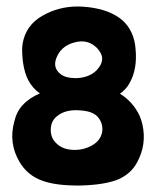

<svg xmlns="http://www.w3.org/2000/svg" viewBox="-20 -560 481 592"><path d="M419 -177Q433 -115 403 -60Q385 -25 345 -7Q303 10 229 12Q153 13 110 -3Q65 -19 40 -61Q6 -119 24 -185Q31 -216 50 -236Q70 -258 103 -272Q81 -287 67 -313Q56 -334 51 -367Q46 -406 50 -427Q60 -482 110 -511Q160 -540 220 -540Q232 -540 252 -538Q320 -530 358 -497Q394 -464 398 -409Q404 -346 379 -303Q370 -286 350 -271Q390 -246 410 -204Q416 -190 419 -177ZM156 -202Q137 -187 136.5 -161Q136 -135 153 -119Q171 -100 203 -98Q235 -96 262.5 -111Q290 -126 295 -153Q299 -178 282 -199Q267 -216 234 -219Q184 -225 156 -202ZM153 -379Q143 -351 166 -332Q182 -319 215 -319Q263 -321 285 -352Q295 -365 295 -380Q295 -394 280 -411Q251 -441 209 -429Q167 -418 153 -379Z"/></svg>

Font: Tovari Sans
Style: Bold
Weight: 700
Designer: Verneri Kontto, Denis Ignatov
Foundry: Verneri Kontto
Version: Version 1.10 May 7, 2019